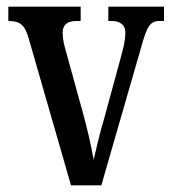

<svg xmlns="http://www.w3.org/2000/svg" viewBox="-20 -556 513 576"><path d="M66 -441 193 0H284L404 -416C421 -477 430 -493 459 -493H472V-536H305V-493H315C342 -493 356 -480 356 -459C356 -437 352 -418 343 -386L294 -206C278 -152 267 -103 261 -77C255 -111 242 -171 228 -220L177 -405C172 -422 168 -440 168 -458C168 -479 179 -493 209 -493H222V-536H5V-493C39 -493 54 -483 66 -441Z"/></svg>

Font: Noto Serif Khmer ExtraCondensed Medium
Style: Regular
Weight: 500
Width: 2
Designer: Danh Hong and the Monotype Design Team
Foundry: Monotype Imaging Inc.
Version: Version 2.004